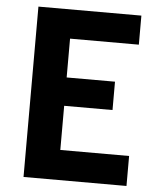

<svg xmlns="http://www.w3.org/2000/svg" viewBox="-53 -778 678 823"><g transform="rotate(5 286.5 -366.5)"><path d="M522 -733V-608H226V-441H434V-319H226V-129H522V0H79V-733Z"/></g></svg>

Font: Kreadon
Style: Bold
Weight: 700
Designer: Reiya WATANABE
Foundry: StudioGnu
Version: Version 1.003; ttfautohint (v1.8.4.7-5d5b);gftools[0.9.32]